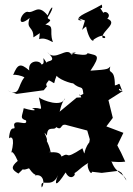

<svg xmlns="http://www.w3.org/2000/svg" viewBox="-20 -775 576 834"><path d="M482 -128 516 -198 442 -226 470 -263 451 -340 514 -380C490 -375 492 -405 512 -377C492 -426 506 -409 479 -404C479 -486 448 -446 459 -486C448 -476 454 -473 373 -468C420 -538 401 -533 365 -543C349 -548 381 -526 288 -544C333 -553 290 -538 290 -538C270 -575 219 -504 185 -549C244 -495 162 -520 188 -494C149 -555 185 -496 160 -495C154 -515 100 -515 107 -469C67 -504 56 -495 37 -449C45 -453 75 -446 86 -439C54 -400 70 -355 13 -382L52 -367L170 -383L184 -400C168 -418 222 -432 168 -436C236 -413 204 -397 226 -446C242 -424 311 -407 295 -415C333 -381 338 -410 342 -367C312 -349 324 -379 333 -352L313 -351L238 -289C241 -288 242 -320 263 -349C250 -306 165 -339 149 -352C166 -273 162 -315 119 -304C137 -299 141 -288 83 -305C77 -270 64 -261 93 -252C102 -223 43 -261 41 -232C51 -197 25 -246 19 -174C26 -182 48 -184 29 -111C25 -109 32 -134 57 -76C25 -49 31 -38 60 -21C98 -57 60 -27 106 -44C141 6 139 -32 132 -13C172 -22 175 27 161 39C152 -8 205 50 232 -14C214 28 222 42 265 -26C292 28 332 -45 279 -18C312 -16 316 -40 368 -70C347 -63 378 -5 379 -29L422 -24L495 -33L508 -24L529 9C521 -21 485 -20 466 -70C454 -78 483 -67 524 -73C507 -110 506 -113 486 -150ZM174 -159C205 -154 152 -226 184 -186C185 -233 216 -205 224 -223C253 -204 239 -243 272 -231L359 -208L370 -170L368 -157C337 -117 354 -86 338 -131C250 -73 291 -120 247 -95C240 -125 183 -108 194 -116C209 -85 194 -161 169 -181ZM150 -605C185 -617 217 -579 208 -598C194 -641 219 -663 177 -668C222 -697 179 -686 189 -702C221 -751 205 -758 187 -708C143 -762 129 -714 98 -724C69 -719 48 -647 109 -697C91 -645 127 -663 125 -611C127 -617 111 -602 153 -631ZM388 -604C444 -642 446 -597 424 -613C427 -644 494 -675 446 -694C466 -713 437 -731 429 -719C400 -761 431 -722 422 -755C364 -720 314 -708 321 -688C364 -677 282 -711 349 -686C333 -628 331 -645 354 -660C369 -585 400 -584 382 -627Z"/></svg>

Font: Asimov Aggro
Style: Medium
Weight: 500
Designer: Google
Version: Version 2.000980; 2014